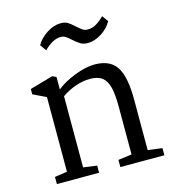

<svg xmlns="http://www.w3.org/2000/svg" viewBox="-118 -912 919 1011"><g transform="rotate(-15 341.5 -406.5)"><path d="M64 0ZM135 -49V-456L64 -490V-519L190 -555L211 -545V-477Q248 -508 310 -532.5Q372 -557 421 -557Q505 -557 540 -503Q575 -449 575 -326V-49L653 -39V0H413V-39L487 -49V-312Q487 -376 477.5 -414.5Q468 -453 444.5 -471.5Q421 -490 377 -490Q342 -490 301 -476.5Q260 -463 223 -437V-49L297 -39V0H67V-39ZM305 -813Q328 -813 343.5 -803.5Q359 -794 379 -775Q397 -759 408.5 -751.5Q420 -744 435 -744Q461 -744 483 -757.5Q505 -771 526 -792L550 -759Q531 -724 493 -699.5Q455 -675 417 -675Q394 -675 378 -684.5Q362 -694 342 -712Q325 -728 313 -735.5Q301 -743 286 -743Q243 -743 195 -695L171 -729Q190 -763 228.5 -788Q267 -813 305 -813Z"/></g></svg>

Font: Grenzecho Serif
Style: Serif-Regular
Weight: 400
Designer: Dan Reynolds
Foundry: Dan Reynolds
Version: Version 1.001; ttfautohint (v1.1) -l 5 -r 5 -G 72 -x 0 -D la